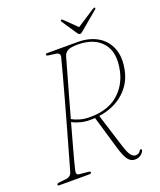

<svg xmlns="http://www.w3.org/2000/svg" viewBox="-155 -942 874 1047"><g transform="rotate(-20 282.5 -418.0)"><path d="M497.5 -22.5Q493 -10.5 479 -0.5Q465 9.5 445.5 9.5Q422 9.5 405.8 -11.5Q389.5 -32.5 373 -89.5L317.5 -278Q305 -277 293 -277Q262.5 -276.5 235.2 -283.5Q208 -290.5 187 -302Q165.5 -225 146.8 -156.5Q128 -88 118.5 -48Q111.5 -21.5 131.5 -19.5L184 -14.5Q195 -13.5 195 -7.5Q195 0 185 0H8.5Q0 0 0.5 -7Q0.5 -13 14.5 -15L56 -19.5Q82 -22.5 89.5 -47Q100 -84.5 117.5 -145.5Q135 -206.5 155.2 -278.8Q175.5 -351 195.5 -423Q215.5 -495 231.8 -555.8Q248 -616.5 257.5 -653Q263 -676 239 -680L195 -686Q187.5 -687 185.8 -689Q184 -691 184 -694Q184.5 -700 194 -700H370.5Q437 -700 484.8 -672Q532.5 -644 553 -591.8Q573.5 -539.5 558.5 -467Q543.5 -393 487 -343.2Q430.5 -293.5 343 -280.5L403.5 -87.5Q418.5 -40 430.8 -25.5Q443 -11 458 -11Q476 -11 486.5 -28.5Q490.5 -34.5 495.5 -32Q501 -29.5 497.5 -22.5ZM283.5 -645.5Q274.5 -612.5 259.5 -560Q244.5 -507.5 226.8 -444.5Q209 -381.5 191.5 -317.5Q210 -307 236 -299.5Q262 -292 293.5 -292Q395 -292 454.8 -341.5Q514.5 -391 532.5 -471.5Q555 -575 507.8 -631Q460.5 -687 364.5 -687Q326 -687 308 -677.8Q290 -668.5 283.5 -645.5ZM417 -747.5Q404.5 -736.5 398 -736.5Q390.5 -736.5 383.5 -747.5L325 -834.5Q321 -840.5 326.5 -844Q331 -846.5 336.5 -841L405.5 -773.5L509.5 -841Q518.5 -847 522 -844Q526.5 -840 520.5 -834.5Z"/></g></svg>

Font: Fraunces 144pt S050 Thin
Style: Italic
Weight: 100
Italic angle: -16°
Version: Version 1.000; ttfautohint (v1.8.3)